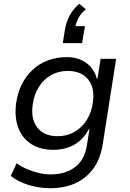

<svg xmlns="http://www.w3.org/2000/svg" viewBox="-20 -807 688 1015"><path d="M245 188Q186 188 130 170.5Q74 153 37 123L68 56Q93 74 123 87Q153 100 185 107.5Q217 115 248 115Q326 115 376.5 76.5Q427 38 439 -37L453 -123H449Q430 -87 401.5 -62.5Q373 -38 337.5 -26.5Q302 -15 262 -15Q192 -15 144.5 -46Q97 -77 76.5 -132Q56 -187 65 -260Q73 -316 95 -360.5Q117 -405 152.5 -438Q188 -471 234 -488Q280 -505 334 -505Q394 -505 436.5 -474Q479 -443 492 -390L495 -391L512 -496H594L523 -44Q511 32 473.5 84Q436 136 378 162Q320 188 245 188ZM285 -87Q335 -87 374.5 -110Q414 -133 439.5 -174Q465 -215 471 -267Q482 -342 446 -387Q410 -432 338 -432Q288 -432 248.5 -409Q209 -386 184.5 -346Q160 -306 153 -254Q142 -178 177.5 -132.5Q213 -87 285 -87ZM312 -579 323 -649Q330 -690 348 -724.5Q366 -759 399 -787L434 -758Q406 -735 393.5 -709.5Q381 -684 376 -658L362 -669H429L414 -579Z"/></svg>

Font: Nunito Sans 7pt
Style: Italic
Weight: 400
Italic angle: -9°
Designer: Vernon Adams
Foundry: Vernon Adams
Version: Version 3.101;gftools[0.9.27]